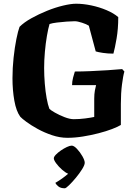

<svg xmlns="http://www.w3.org/2000/svg" viewBox="-20 -740 753 1031"><path d="M342 0Q301 0 259.5 -14Q218 -28 182.5 -47.5Q147 -67 122 -85.5Q97 -104 89 -113Q67 -143 57 -199.5Q47 -256 47 -320Q47 -375 53 -430.5Q59 -486 68 -530.5Q77 -575 85 -596Q109 -620 148.5 -642Q188 -664 232.5 -682Q277 -700 319 -710Q361 -720 389 -720Q427 -720 470 -711Q513 -702 552 -685.5Q591 -669 615 -648Q615 -585 606 -533Q597 -481 589 -452Q559 -452 532.5 -456Q506 -460 494 -464L457 -602Q445 -610 420.5 -618Q396 -626 381 -626Q364 -626 337.5 -624Q311 -622 286 -619Q261 -616 246 -611Q239 -588 232 -547.5Q225 -507 221 -461Q217 -415 217 -375Q217 -334 220.5 -291Q224 -248 230.5 -212.5Q237 -177 245 -156Q251 -149 274.5 -135.5Q298 -122 326.5 -111Q355 -100 376 -100Q406 -100 437 -104Q468 -108 486 -112V-210Q486 -235 489.5 -254Q493 -273 496 -283H367Q367 -302 372.5 -323.5Q378 -345 382 -356Q418 -356 465.5 -358Q513 -360 559 -363Q605 -366 636 -369L648 -356Q641 -333 635 -286Q629 -239 629 -182V-69Q613 -59 581.5 -47Q550 -35 509.5 -24.5Q469 -14 425.5 -7Q382 0 342 0ZM328 271Q306 271 294 261.5Q282 252 277 242Q296 231 313.5 218.5Q331 206 346 193Q331 187 313 171Q295 155 282 137.5Q269 120 269 110Q269 102 280 90.5Q291 79 307 68Q323 57 339 49.5Q355 42 365 42Q377 42 393.5 59.5Q410 77 422.5 99Q435 121 435 134Q435 146 421 168.5Q407 191 387.5 214.5Q368 238 351 254.5Q334 271 328 271Z"/></svg>

Font: Texturina 72pt Black
Style: Regular
Weight: 900
Designer: Guillermo Torres Carreño
Foundry: Omnibus-Type
Version: Version 1.002; ttfautohint (v1.8.3)